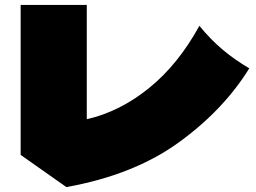

<svg xmlns="http://www.w3.org/2000/svg" viewBox="-20 -754 1040 781"><path d="M994 -476Q888 -305 705.5 -173.5Q523 -42 250 7L64 -124V-734H333V-269Q468 -300 586.5 -396Q705 -492 791 -649Q836 -594 884.5 -553Q933 -512 994 -476Z"/></svg>

Font: Mantou Sans
Style: Regular
Weight: 400
Designer: Mant0u / artakana
Foundry: Mant0u / artakana
Version: Version 1.001;October 22, 2023;FontCreator 14.0.0.2901 64-bi